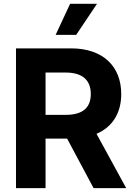

<svg xmlns="http://www.w3.org/2000/svg" viewBox="-20 -979 696 999"><path d="M63.2 -727.3V0H217V-257.8H329.2L467 0H636.7L482.2 -282.7C565 -318.2 610.8 -390.3 610.8 -489.7C610.8 -634.2 515.3 -727.3 350.1 -727.3ZM320.7 -601.6C409.4 -601.6 452.4 -562.1 452.4 -489.7C452.4 -417.6 409.4 -381.4 321.4 -381.4H217V-601.6ZM376.4 -797.6 484.7 -959.2H344.8L269.5 -797.6Z"/></svg>

Font: Inter-Hewn
Style: Bold
Weight: 700
Designer: Rasmus Andersson
Foundry: rsms
Version: Version 3.012;git-f93a4a705